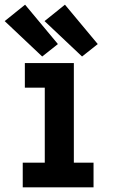

<svg xmlns="http://www.w3.org/2000/svg" viewBox="-32 -799 484 819"><path d="M65 0H367V-105H283V-530H74V-425H159V-105H65ZM318 -558 385 -611 245 -779 158 -709ZM148 -558 215 -611 75 -779 -12 -709Z"/></svg>

Font: Iosevka Sparkle
Style: Bold
Weight: 700
Designer: Belleve Invis
Foundry: Belleve Invis
Version: Version 4.5.0; ttfautohint (v1.8.3)